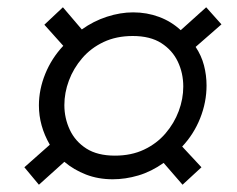

<svg xmlns="http://www.w3.org/2000/svg" viewBox="-20 -576 653 528"><path d="M87 -68 47 -116 117 -178Q102 -204 94.5 -231Q87 -258 87 -286Q87 -330 104.5 -373Q122 -416 154 -450L102 -508L153 -556L205 -495Q237 -518 274 -530Q311 -542 346 -542Q384 -542 417.5 -529.5Q451 -517 477 -493L547 -556L589 -509L518 -447Q534 -423 541 -396Q548 -369 548 -341Q548 -295 530.5 -251Q513 -207 481 -173L534 -116L482 -68L430 -128Q396 -104 360.5 -93.5Q325 -83 290 -83Q250 -83 216.5 -96Q183 -109 157 -131ZM296 -148Q341 -148 376 -164.5Q411 -181 435 -209Q459 -237 471.5 -270.5Q484 -304 484 -338Q484 -375 469 -406.5Q454 -438 423.5 -457.5Q393 -477 345 -477Q300 -477 265 -460.5Q230 -444 206 -416Q182 -388 169.5 -354.5Q157 -321 157 -287Q157 -251 172 -219Q187 -187 217.5 -167.5Q248 -148 296 -148Z"/></svg>

Font: Hanken Grotesk
Style: Italic
Weight: 400
Italic angle: -8°
Designer: Alfredo Marco Pradil
Foundry: Hanken Design Co.
Version: Version 3.013